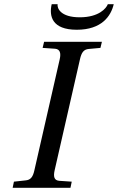

<svg xmlns="http://www.w3.org/2000/svg" viewBox="-20 -890 559 910"><path d="M225 -870C212 -814 226 -749 344 -749C462 -749 506 -814 519 -870H491C484 -851 449 -808 358 -808C267 -808 250 -851 253 -870ZM40 0H314L320 -29L261 -33C237 -35 232 -52 239 -83L359 -609C366 -640 376 -656 401 -658L456 -663L463 -692H189L182 -663L241 -659C264 -657 270 -639 263 -609L143 -83C136 -51 125 -37 101 -35L46 -29Z"/></svg>

Font: Heuristica
Style: Italic
Weight: 400
Italic angle: -13°
Version: Version 1.0.1